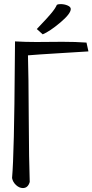

<svg xmlns="http://www.w3.org/2000/svg" viewBox="-20 -911 460 955"><path d="M410.2 -699.2 419.9 -655.3Q377 -652.3 269.5 -646Q162.1 -639.6 119.1 -635.7Q122.1 -543 123 -325.2Q124 -107.4 127.9 -5.9Q119.1 24.4 93.8 24.4Q76.2 24.4 60.1 9.8Q43.9 -4.9 40 -25.4Q50.8 -148.4 53.7 -600.6Q53.7 -617.2 54.2 -651.4Q54.7 -685.5 54.7 -705.1Q107.4 -702.1 161.1 -702.1Q182.6 -702.1 225.6 -702.6Q268.6 -703.1 290 -703.1Q356.4 -703.1 410.2 -699.2ZM192.4 -740.2 163.1 -766.6Q165 -769.5 187 -792Q209 -814.5 231.9 -841.3Q254.9 -868.2 262.7 -886.7Q268.6 -890.6 281.2 -890.6Q299.8 -890.6 315.9 -883.8Q332 -877 332 -866.2Q332 -842.8 279.8 -798.8Q227.5 -754.9 192.4 -740.2Z"/></svg>

Font: Neucha
Style: Regular
Weight: 400
Designer: Jovanny Lemonad
Foundry: Jovanny Lemonad
Version: Version 001.001